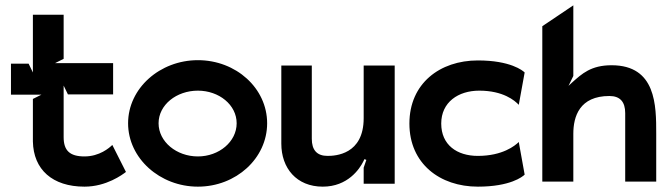

<svg xmlns="http://www.w3.org/2000/svg" viewBox="-20 -687 2514 718"><path d="M21 -333H135L103 -317V-158C105 -53 176 11 296 11C378 11 438 -34 451 -44L400 -145C389 -134 352 -102 296 -102C241 -102 218 -124 218 -174V-367L234 -334H403V-451H186L218 -467V-632H103V-416L87 -449H21Z M459 -226C459 -95 578 11 720 11C863 11 979 -95 979 -226C979 -357 863 -462 720 -462C578 -462 459 -357 459 -226ZM573 -226C573 -295 640 -348 720 -348C799 -348 865 -295 865 -226C865 -157 799 -102 720 -102C640 -102 573 -157 573 -226Z M1032 -150C1032 -58 1089 11 1187 11C1281 11 1325 -56 1338 -82L1343 -92L1350 -89L1340 -60V0H1456V-442H1340V-245C1340 -109 1234 -104 1205 -104C1165 -104 1146 -126 1146 -168V-442H1032Z M1511 -225C1511 -75 1625 11 1767 11C1888 11 1934 -26 1942 -34L1920 -156C1906 -142 1859 -104 1767 -104C1689 -104 1630 -145 1630 -225C1630 -305 1694 -348 1772 -348C1862 -348 1905 -311 1920 -295L1942 -416C1935 -423 1889 -461 1767 -461C1625 -461 1511 -375 1511 -225Z M2008 -8H2124V-187C2124 -251 2147 -328 2259 -328C2299 -328 2318 -306 2318 -264V-8H2434V-187C2434 -292 2434 -443 2267 -443C2190 -443 2156 -411 2120 -379L2106 -366L2124 -403V-667L2008 -589Z"/></svg>

Font: Charger EcoBold
Style: Bold
Weight: 1000
Designer: Jasper
Foundry: Cannot Into Space Fonts
Version: Version 1.1